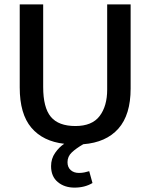

<svg xmlns="http://www.w3.org/2000/svg" viewBox="-20 -650 687 876"><path d="M70 -630H177V-253Q177 -159 212 -117Q247 -75 324 -75Q400 -75 434.5 -120.5Q469 -166 469 -241V-630H576V-246Q576 -126 520 -63Q464 0 360 8Q327 27 307.5 45.5Q288 64 288 90Q288 113 302.5 126Q317 139 340 139Q354 139 365.5 136.5Q377 134 387 131L402 185Q367 206 320 206Q274 206 243.5 180.5Q213 155 213 108Q213 74 231.5 47.5Q250 21 273 6Q176 -5 123 -67.5Q70 -130 70 -251Z"/></svg>

Font: Mukta Medium
Style: Regular
Weight: 500
Designer: Girish Dalvi and Yashodeep Gholap
Foundry: Ek Type
Version: Version 2.538;PS 1.002;hotconv 16.6.51;makeotf.lib2.5.65220;